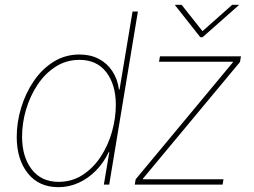

<svg xmlns="http://www.w3.org/2000/svg" viewBox="-20 -776 1069 807"><path d="M225.6 10.7Q143.1 10.7 96.7 -47.9Q50.3 -106.4 50.3 -200.7Q50.3 -261.7 68.8 -323Q87.4 -384.3 121.8 -435.1Q156.2 -485.8 205.1 -516.4Q253.9 -546.9 314.5 -546.9Q359.9 -546.9 395 -528.6Q430.2 -510.3 452.1 -477.1Q474.1 -443.8 480 -399.4H482.4L537.1 -727.5H559.6L439 0H416.5L439.5 -136.7H437Q416 -92.3 383.3 -59.1Q350.6 -25.9 310.3 -7.6Q270 10.7 225.6 10.7ZM226.1 -11.7Q282.7 -11.7 327.4 -40.8Q372.1 -69.8 403.3 -117.4Q434.6 -165 450.7 -222.2Q466.8 -279.3 466.8 -335.4Q466.8 -419.9 427 -472.2Q387.2 -524.4 314 -524.4Q258.8 -524.4 214.1 -495.8Q169.4 -467.3 137.9 -419.9Q106.4 -372.6 89.6 -315.7Q72.8 -258.8 72.8 -201.7Q72.8 -117.2 113 -64.5Q153.3 -11.7 226.1 -11.7ZM546.4 0 550.3 -22.5 959 -514.2V-516.6H648.4L652.3 -539.1H992.7L988.8 -515.6L580.6 -24.9V-22.5H919.4L915.5 0ZM743.2 -755.9 831.1 -645 956.1 -755.9H983.4L982.9 -753.4L831.5 -619.6H821.8L716.3 -753.4V-755.9Z"/></svg>

Font: Inter 18pt Thin
Style: Italic
Weight: 250
Italic angle: -9.3988°
Version: Version 4.001;git-66647c0bb